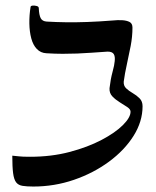

<svg xmlns="http://www.w3.org/2000/svg" viewBox="-20 -671 571 703"><path d="M102 12Q78 12 62.5 9.5Q47 7 39 -3.5Q31 -14 28 -37Q25 -60 25 -101Q39 -100 50 -98.5Q61 -97 90 -97Q168 -97 234.5 -114.5Q301 -132 351.5 -158.5Q402 -185 430 -213Q458 -241 458 -262Q458 -271 446 -279Q434 -287 418.5 -296.5Q403 -306 391.5 -318Q380 -330 381 -348Q385 -382 392 -407.5Q399 -433 400 -447Q402 -464 396.5 -473Q391 -482 374 -482Q343 -480 316 -478Q289 -476 263 -475Q237 -474 209.5 -474Q182 -474 150 -476Q129 -477 115 -491.5Q101 -506 94.5 -530.5Q88 -555 87.5 -585Q87 -615 92 -646Q93 -650 100 -650.5Q107 -651 114.5 -649Q122 -647 122 -641Q123 -616 129 -604.5Q135 -593 151 -592Q185 -590 221.5 -589.5Q258 -589 300 -590.5Q342 -592 393 -596Q411 -598 427.5 -597Q444 -596 454.5 -590.5Q465 -585 465 -570Q465 -537 458.5 -503Q452 -469 444.5 -435.5Q437 -402 433 -372Q432 -357 442 -347.5Q452 -338 466 -330Q480 -322 491 -311Q502 -300 502 -282Q502 -226 469 -173.5Q436 -121 379 -79Q322 -37 250.5 -12.5Q179 12 102 12Z"/></svg>

Font: Noto Rashi Hebrew
Style: Regular
Weight: 400
Version: Version 1.006